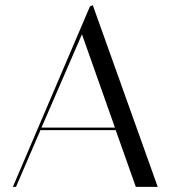

<svg xmlns="http://www.w3.org/2000/svg" viewBox="-20 -725 662 745"><path d="M42 0 137 -220H429L507 0H592L340 -705L329 -700L30 0ZM298 -592 426 -230H141Z"/></svg>

Font: Italiana
Style: Regular
Weight: 400
Designer: Santiago Orozco
Foundry: Santiago Orozco
Version: Version 1.000;PS 001.001;hotconv 1.0.56